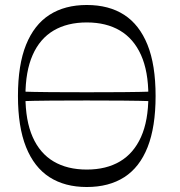

<svg xmlns="http://www.w3.org/2000/svg" viewBox="-20 -735 722 770"><path d="M56 -329V-368Q114 -366 184.5 -365.5Q255 -365 328 -365Q401 -365 471 -365.5Q541 -366 599 -368V-329Q540 -331 470.5 -331.5Q401 -332 327 -332Q255 -332 184.5 -331.5Q114 -331 56 -329ZM328 15Q240 15 178.5 -24.5Q117 -64 84.5 -145Q52 -226 52 -350Q52 -475 84.5 -555.5Q117 -636 178.5 -675.5Q240 -715 328 -715Q417 -715 478 -675.5Q539 -636 571.5 -555.5Q604 -475 604 -350Q604 -226 572 -145Q540 -64 478.5 -24.5Q417 15 328 15ZM328 -55Q406 -55 461 -87.5Q516 -120 545.5 -185.5Q575 -251 575 -350Q575 -449 545.5 -514.5Q516 -580 461 -612.5Q406 -645 328 -645Q250 -645 195 -612.5Q140 -580 111 -514.5Q82 -449 82 -350Q82 -251 111 -185.5Q140 -120 195 -87.5Q250 -55 328 -55Z"/></svg>

Font: Ojuju
Style: Regular
Weight: 400
Designer: Chisaokwu Joboson, Mirko Velimirovic
Foundry: Udi Foundry
Version: Version 1.000